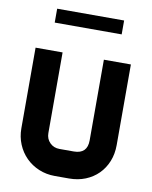

<svg xmlns="http://www.w3.org/2000/svg" viewBox="-92 -911 778 980"><g transform="rotate(10 297.0 -421.5)"><path d="M544 -210Q544 -164 528.5 -125.5Q513 -87 485 -59Q457 -31 418.5 -15.5Q380 0 334 0H260Q216 0 177.5 -16Q139 -32 110.5 -60.5Q82 -89 66 -127.5Q50 -166 50 -210V-628H190V-210Q190 -180 210 -160Q230 -140 260 -140H334Q404 -140 404 -210V-628H544ZM124 -843H471V-771H124Z"/></g></svg>

Font: CAT North
Style: Regular
Weight: 400
Designer: Peter Wiegel
Foundry: Peter Wiegel
Version: Version 1.000